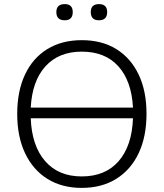

<svg xmlns="http://www.w3.org/2000/svg" viewBox="-20 -909 799 937"><path d="M379 8Q282 8 211.5 -36Q141 -80 102.5 -161Q64 -242 64 -353Q64 -464 102 -545Q140 -626 211 -669.5Q282 -713 379 -713Q477 -713 547.5 -669.5Q618 -626 656.5 -545.5Q695 -465 695 -354Q695 -242 656.5 -161Q618 -80 547 -36Q476 8 379 8ZM379 -657Q267 -657 202 -585.5Q137 -514 130 -384H629Q622 -514 557.5 -585.5Q493 -657 379 -657ZM379 -48Q494 -48 559 -122.5Q624 -197 629 -332H130Q135 -198 200 -123Q265 -48 379 -48ZM463 -810Q423 -810 423 -850Q423 -889 463 -889Q503 -889 503 -850Q503 -810 463 -810ZM296 -810Q255 -810 255 -850Q255 -889 296 -889Q335 -889 335 -850Q335 -810 296 -810Z"/></svg>

Font: Nunito Light
Style: Regular
Weight: 300
Designer: Vernon Adams
Foundry: Vernon Adams
Version: Version 3.601; ttfautohint (v1.8.2.53-6de2)